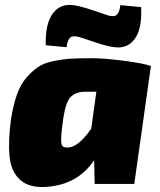

<svg xmlns="http://www.w3.org/2000/svg" viewBox="-20 -752 653 785"><path d="M252 -559 167 -567Q165 -649 191.5 -690.5Q218 -732 265 -732Q295 -732 359.5 -710Q424 -688 425 -688Q449 -682 459 -693Q469 -704 472 -731L557 -723Q561 -640 535 -599Q509 -558 462 -558Q431 -558 368 -579.5Q305 -601 298 -602Q274 -607 265 -596.5Q256 -586 252 -559ZM367 0 365 -97Q298 3 170 12Q100 17 62.5 -16.5Q25 -50 19 -113Q13 -176 25 -264Q34 -322 49 -364.5Q64 -407 87.5 -434Q111 -461 135 -477.5Q159 -494 197.5 -502Q236 -510 269 -512Q302 -514 354 -514Q406 -514 487 -503.5Q568 -493 597 -482L529 0ZM374 -377H328Q291 -377 270 -356.5Q249 -336 239 -270Q225 -175 233 -159Q238 -147 260 -149Q302 -152 353 -226Z"/></svg>

Font: Exo 2.0 Black
Style: Italic
Weight: 900
Italic angle: -8°
Designer: Natanael Gama
Version: Version 1.001;PS 001.001;hotconv 1.0.70;makeotf.lib2.5.58329